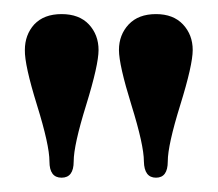

<svg xmlns="http://www.w3.org/2000/svg" viewBox="-20 -660 307 271"><path d="M200.2 -640.1Q224.6 -640.1 238.3 -625.5Q252 -610.8 252 -589.4Q252 -568.4 234.4 -511.7Q216.8 -455.1 216.8 -432.1Q216.8 -409.2 200.2 -409.2Q183.6 -409.2 183.1 -432.1Q183.1 -455.1 165.5 -511.7Q147.9 -568.4 147.9 -589.4Q147.9 -610.8 161.6 -625.5Q175.3 -640.1 200.2 -640.1ZM15.1 -589.4Q15.1 -610.8 28.3 -625.5Q42 -640.1 66.9 -640.1Q91.8 -640.1 105.5 -625.5Q119.1 -610.8 119.1 -589.4Q119.1 -568.4 101.6 -511.7Q84 -455.1 84 -432.1Q84 -409.2 66.9 -409.2Q49.8 -409.2 49.8 -432.1Q49.8 -455.1 32.2 -511.7Q14.6 -568.4 15.1 -589.4Z"/></svg>

Font: Unna-Bold
Style: Bold
Weight: 700
Designer: Jorge de Buen U.
Foundry: Omnibus-Type
Version: Version 2.006;PS 002.006;hotconv 1.0.70;makeotf.lib2.5.58329